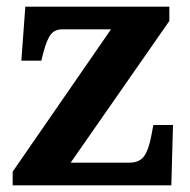

<svg xmlns="http://www.w3.org/2000/svg" viewBox="-20 -556 569 576"><path d="M18 0V-41L313 -468H167Q145 -468 133 -453.5Q121 -439 110 -398L104 -374H44L56 -536H488V-493L192 -68H368Q398 -68 412 -87Q426 -106 434 -149L440 -181H499L494 0Z"/></svg>

Font: Noto Naskh Arabic
Style: Bold
Weight: 700
Designer: Monotype Design Team, David Williams, Mohamad Dakak and Nizar Qandah
Foundry: Monotype Imaging Inc.
Version: Version 2.016